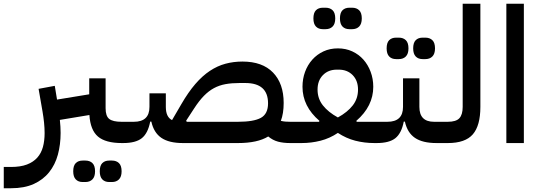

<svg xmlns="http://www.w3.org/2000/svg" viewBox="-80 -760 2872 1020"><path d="M-60 127H-22Q29 127 63 114Q97 101 118 77.5Q139 54 148 21Q157 -12 157 -53Q157 -80 154 -109Q151 -138 146 -167L125 -288L211 -304L223 -231L394 -259V-344H481V-185Q481 -143 500.5 -128Q520 -113 565 -113H598V-24L573 0H568Q481 0 440.5 -34.5Q400 -69 395 -149L238 -123Q240 -104 241 -87Q242 -70 242 -54Q242 8 227.5 61.5Q213 115 181 155Q149 195 99 217.5Q49 240 -21 240H-60ZM500 207Q477 207 463.5 193Q450 179 450 150Q450 120 463.5 106.5Q477 93 500 93H515Q538 93 552 106.5Q566 120 566 150Q566 179 552 193Q538 207 515 207ZM359 207Q336 207 322.5 193Q309 179 309 150Q309 120 322.5 106.5Q336 93 359 93H374Q397 93 411 106.5Q425 120 425 150Q425 179 411 193Q397 207 374 207Z M1462 0Q1425 0 1397 -7.5Q1369 -15 1345 -35Q1288 0 1184 0H892Q818 0 777.5 -27.5Q737 -55 724 -114H718Q706 -52 673.5 -26Q641 0 574 0V-89L598 -113H631Q714 -113 714 -192V-264H801V-192Q801 -138 834 -122L883 -206Q920 -270 957.5 -313.5Q995 -357 1035 -383.5Q1075 -410 1118 -421.5Q1161 -433 1208 -433Q1314 -433 1370.5 -374.5Q1427 -316 1427 -213Q1427 -157 1412 -118Q1424 -115 1436 -114Q1448 -113 1462 -113H1486V-24ZM1184 -113Q1268 -113 1306 -134Q1344 -155 1344 -211Q1344 -319 1223 -319H1193Q1151 -319 1118 -313Q1085 -307 1057 -292Q1029 -277 1003.5 -251Q978 -225 952 -185L909 -119L912 -113Z M1462 -89 1486 -113H1615L1617 -118Q1527 -195 1527 -299Q1527 -341 1540.5 -378Q1554 -415 1579 -443Q1604 -471 1638.5 -487Q1673 -503 1715 -503Q1757 -503 1791.5 -487Q1826 -471 1850.5 -443.5Q1875 -416 1889 -378.5Q1903 -341 1903 -299Q1903 -196 1813 -118L1815 -113H1945V-24L1921 0H1909Q1856 0 1807.5 -12.5Q1759 -25 1715 -54Q1672 -25 1623 -12.5Q1574 0 1522 0H1462ZM1715 -136Q1766 -164 1794 -200Q1822 -236 1822 -284Q1822 -332 1793.5 -361Q1765 -390 1720 -390H1709Q1664 -390 1635.5 -361Q1607 -332 1607 -284Q1607 -236 1635.5 -200Q1664 -164 1715 -136ZM1776 -605Q1753 -605 1739.5 -619Q1726 -633 1726 -662Q1726 -692 1739.5 -705.5Q1753 -719 1776 -719H1791Q1814 -719 1828 -705.5Q1842 -692 1842 -662Q1842 -633 1828 -619Q1814 -605 1791 -605ZM1635 -605Q1612 -605 1598.5 -619Q1585 -633 1585 -662Q1585 -692 1598.5 -705.5Q1612 -719 1635 -719H1650Q1673 -719 1687 -705.5Q1701 -692 1701 -662Q1701 -633 1687 -619Q1673 -605 1650 -605Z M1921 -89 1945 -113H1978Q2061 -113 2061 -192V-344H2148V-192Q2148 -113 2226 -113H2264V-24L2239 0Q2165 0 2124.5 -27.5Q2084 -55 2071 -114H2065Q2053 -52 2020.5 -26Q1988 0 1921 0ZM2165 -446Q2142 -446 2128.5 -460Q2115 -474 2115 -503Q2115 -533 2128.5 -546.5Q2142 -560 2165 -560H2180Q2203 -560 2217 -546.5Q2231 -533 2231 -503Q2231 -474 2217 -460Q2203 -446 2180 -446ZM2024 -446Q2001 -446 1987.5 -460Q1974 -474 1974 -503Q1974 -533 1987.5 -546.5Q2001 -560 2024 -560H2039Q2062 -560 2076 -546.5Q2090 -533 2090 -503Q2090 -474 2076 -460Q2062 -446 2039 -446Z M2240 -89 2264 -113H2299Q2343 -113 2360.5 -132Q2378 -151 2378 -192V-740H2472V-192Q2472 -93 2432 -46.5Q2392 0 2299 0H2240Z M2610 -740H2703V0H2610Z"/></svg>

Font: IBM Plex Sans Arabic Medm
Style: Regular
Weight: 500
Designer: Mike Abbink, Paul van der Laan, Pieter van Rosmalen, Wael Morcos, Khajak Apelian
Foundry: Bold Monday
Version: Version 1.005